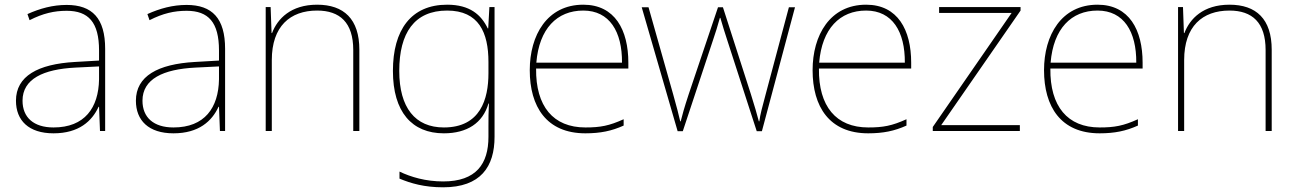

<svg xmlns="http://www.w3.org/2000/svg" viewBox="-20 -609 5522 818"><path d="M264 -588C205 -588 150 -573 97 -549L106 -523C163 -552 211 -563 264 -563C357 -563 402 -514 402 -394V-351L299 -345C142 -336 48 -285 48 -180C48 -96 102 -41 208 -41C316 -41 372 -93 400 -154H402L406 -51H428V-401C428 -531 373 -588 264 -588ZM301 -321 402 -326V-271C400 -150 341 -66 208 -66C123 -66 76 -109 76 -180C76 -273 165 -314 301 -321Z M775 -588C716 -588 661 -573 608 -549L617 -523C674 -552 722 -563 775 -563C868 -563 913 -514 913 -394V-351L810 -345C653 -336 559 -285 559 -180C559 -96 613 -41 719 -41C827 -41 883 -93 911 -154H913L917 -51H939V-401C939 -531 884 -588 775 -588ZM812 -321 913 -326V-271C911 -150 852 -66 719 -66C634 -66 587 -109 587 -180C587 -273 676 -314 812 -321Z M1331 -589C1219 -589 1162 -529 1139 -468H1137L1133 -579H1112V-51H1138V-353C1138 -497 1216 -564 1331 -564C1428 -564 1485 -513 1485 -396V-51H1511V-397C1511 -528 1445 -589 1331 -589Z M1885 -589C1731 -589 1654 -481 1654 -307C1654 -132 1735 -41 1871 -41C1970 -41 2037 -85 2061 -168H2063C2061 -129 2061 -107 2061 -68V-26C2061 89 2009 164 1868 164C1793 164 1730 145 1682 122V152C1730 172 1787 189 1868 189C2028 189 2087 101 2087 -26V-579H2065L2060 -488H2058C2030 -546 1982 -589 1885 -589ZM1885 -564C2020 -564 2061 -470 2061 -345V-297C2061 -187 2027 -66 1871 -66C1749 -66 1681 -150 1681 -307C1681 -468 1745 -564 1885 -564Z M2465 -589C2311 -589 2237 -459 2237 -310C2237 -155 2308 -41 2474 -41C2538 -41 2586 -51 2637 -74V-101C2575 -73 2538 -66 2474 -66C2337 -66 2262 -156 2264 -317H2657V-342C2657 -481 2600 -589 2465 -589ZM2465 -564C2577 -564 2631 -474 2630 -342H2265C2277 -487 2353 -564 2465 -564Z M3078 -439 3204 -50H3226L3367 -578H3341L3242 -207C3227 -150 3219 -123 3215 -92H3213C3205 -123 3195 -157 3179 -208L3060 -578H3039L2914 -207C2894 -146 2888 -123 2880 -92H2878C2871 -123 2865 -146 2848 -207L2743 -578H2714L2867 -50H2889L3018 -439C3029 -471 3037 -497 3047 -533H3049C3059 -497 3067 -474 3078 -439Z M3670 -589C3516 -589 3442 -459 3442 -310C3442 -155 3513 -41 3679 -41C3743 -41 3791 -51 3842 -74V-101C3780 -73 3743 -66 3679 -66C3542 -66 3467 -156 3469 -317H3862V-342C3862 -481 3805 -589 3670 -589ZM3670 -564C3782 -564 3836 -474 3835 -342H3470C3482 -487 3558 -564 3670 -564Z M4325 -51V-76H3990L4328 -564V-579H3981V-554H4290L3954 -68V-51Z M4656 -589C4502 -589 4428 -459 4428 -310C4428 -155 4499 -41 4665 -41C4729 -41 4777 -51 4828 -74V-101C4766 -73 4729 -66 4665 -66C4528 -66 4453 -156 4455 -317H4848V-342C4848 -481 4791 -589 4656 -589ZM4656 -564C4768 -564 4822 -474 4821 -342H4456C4468 -487 4544 -564 4656 -564Z M5218 -589C5106 -589 5049 -529 5026 -468H5024L5020 -579H4999V-51H5025V-353C5025 -497 5103 -564 5218 -564C5315 -564 5372 -513 5372 -396V-51H5398V-397C5398 -528 5332 -589 5218 -589Z"/></svg>

Font: Noto Sans Tamil UI Thin
Style: Regular
Weight: 100
Designer: Jelle Bosma - Monotype Design Team
Foundry: Monotype Imaging Inc.
Version: Version 2.004